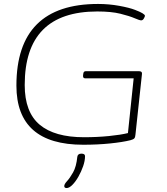

<svg xmlns="http://www.w3.org/2000/svg" viewBox="-20 -726 845 971"><path d="M401 6Q63 6 63 -293Q63 -706 476 -706Q531 -706 583 -696.5Q635 -687 663 -676Q713 -657 713 -646Q713 -642 707.5 -632.5Q702 -623 694 -623Q686 -623 660.5 -634Q635 -645 589 -656.5Q543 -668 472 -668Q105 -668 105 -296Q105 -159 180.5 -95.5Q256 -32 405 -32Q471 -32 531 -38Q591 -44 627 -53L656 -330H410Q399 -330 400 -344L401 -352Q402 -366 414 -366H682Q700 -366 698 -352L665 -45Q664 -32 659.5 -26.5Q655 -21 640 -17Q600 -7 536.5 -0.5Q473 6 401 6ZM317 225Q305 225 305 215Q305 205 319 190Q333 175 349.5 146Q366 117 371 67Q373 51 392 51Q410 51 410 64Q410 87 400.5 114.5Q391 142 376.5 167.5Q362 193 346 209Q330 225 317 225Z"/></svg>

Font: Asap Expanded Expanded Thin
Style: Italic
Weight: 100
Width: 7
Italic angle: -6°
Designer: Pablo Cosgaya
Foundry: Omnibus-Type
Version: Version 3.001; ttfautohint (v1.8.4.7-5d5b)